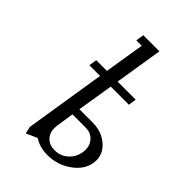

<svg xmlns="http://www.w3.org/2000/svg" viewBox="-178 -650 725 725"><g transform="rotate(45 184.5 -288.0)"><path d="M85 -352.1 89.8 -383.8H147L172.9 -543.9H144L148.9 -576.2H234.9L204.1 -383.8H300.8L295.9 -352.1H199.2L175.8 -208H246.1Q293.5 -208 325.7 -181.4Q357.9 -154.8 357.9 -116.7Q357.9 -112.8 356.9 -104Q350.6 -60.5 308.1 -30.3Q265.6 0 212.9 0Q171.4 0 141.1 -20L97.2 0L90.8 -28.8L142.1 -352.1ZM159.2 -91.3Q159.2 -64.9 175.3 -48.6Q191.4 -32.2 219.2 -32.2Q250.5 -32.2 272.9 -52.5Q295.4 -72.8 299.8 -104Q300.8 -111.8 300.8 -115.7Q300.8 -141.6 284.4 -158.7Q268.1 -175.8 241.2 -175.8H170.9L160.2 -104Q159.2 -95.2 159.2 -91.3Z"/></g></svg>

Font: Gawaa
Style: Italic
Weight: 400
Designer: T. Christopher White
Version: Version 1.0